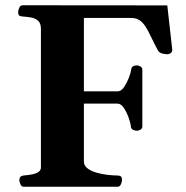

<svg xmlns="http://www.w3.org/2000/svg" viewBox="-20 -713 711 733"><path d="M70.3 0Q62 0 57.9 -9.8Q53.7 -19.5 53.7 -24.9Q53.7 -41 69.8 -43Q89.4 -44.4 104.2 -47.6Q119.1 -50.8 127.7 -57.1Q136.2 -63.5 136.2 -74.2V-602.5Q136.2 -623.5 126.2 -633.1Q116.2 -642.6 100.6 -645.8Q85 -648.9 66.9 -649.9Q56.6 -650.9 53 -654.1Q49.3 -657.2 49.3 -668Q49.3 -673.3 53.5 -683.1Q57.6 -692.9 65.9 -692.9L618.7 -692.4L637.7 -522.5Q637.7 -514.2 631.3 -510Q625 -505.9 619.6 -505.9Q611.8 -505.9 599.9 -508.5Q587.9 -511.2 582 -522Q567.4 -549.3 556.9 -571.8Q546.4 -594.2 536.1 -610.6Q525.9 -627 512.7 -635.7Q499.5 -644.5 479.5 -644.5H300.3V-364.3H431.6Q444.3 -366.2 455.1 -382.8Q465.8 -399.4 472.9 -418.7Q480 -438 481 -447.8Q481.9 -457.5 488.8 -460.4Q495.6 -463.4 503.4 -463.4Q508.8 -463.4 516.1 -459.2Q523.4 -455.1 523.4 -446.8V-230.5Q523.4 -222.2 516.1 -218Q508.8 -213.9 503.4 -213.9Q495.6 -213.9 488 -217.3Q480.5 -220.7 479.5 -230Q479 -240.7 471.9 -261.5Q464.8 -282.2 453.6 -299.8Q442.4 -317.4 428.7 -317.4H300.3V-96.2Q300.3 -80.6 314.2 -70.1Q328.1 -59.6 348.9 -53.7Q369.6 -47.9 391.1 -45.4Q412.6 -43 428.2 -43Q436.5 -43 441.2 -39.6Q445.8 -36.1 445.8 -24.9Q445.8 -19.5 441.7 -9.8Q437.5 0 429.2 0Z"/></svg>

Font: Gelasio
Style: Bold
Weight: 700
Designer: Eben Sorkin
Foundry: Eben Sorkin
Version: Version 1.008